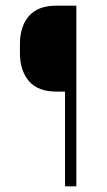

<svg xmlns="http://www.w3.org/2000/svg" viewBox="-20 -659 377 679"><path d="M180 -335Q114 -335 82.2 -372.2Q50.5 -409.5 50.5 -472V-503Q50.5 -565.5 82.2 -602.2Q114 -639 179.5 -639H222.5L223 -335ZM250 0H210V-639H250Z"/></svg>

Font: Anek Bangla ExtraLight
Style: Regular
Weight: 250
Designer: Sulekha Rajkumar (Bangla), Yesha Goshar (Latin)
Foundry: Ek Type
Version: Version 1.003